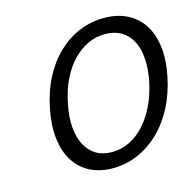

<svg xmlns="http://www.w3.org/2000/svg" viewBox="-101 -771 895 885"><g transform="rotate(-15 347.0 -328.0)"><path d="M332 12Q270 12 223.5 -12Q177 -36 149 -80.5Q121 -125 113.5 -188.5Q106 -252 122 -331Q138 -410 171 -472.5Q204 -535 250 -578.5Q296 -622 352 -645Q408 -668 470 -668Q532 -668 579 -644.5Q626 -621 654.5 -577.5Q683 -534 691 -471.5Q699 -409 683 -331Q667 -252 633.5 -188.5Q600 -125 553.5 -80.5Q507 -36 450.5 -12Q394 12 332 12ZM347 -61Q391 -61 430.5 -80Q470 -99 502.5 -134.5Q535 -170 559 -219.5Q583 -269 596 -331Q608 -392 604 -441Q600 -490 581.5 -524Q563 -558 531 -576.5Q499 -595 455 -595Q411 -595 372 -576.5Q333 -558 300.5 -524Q268 -490 244 -441Q220 -392 208 -331Q195 -269 199 -219.5Q203 -170 221.5 -134.5Q240 -99 271.5 -80Q303 -61 347 -61Z"/></g></svg>

Font: mr_Source Sans Pro
Style: Italic
Weight: 400
Italic angle: -11°
Designer: Paul D. Hunt
Foundry: Adobe Systems Incorporated
Version: Version 1.036;July 10, 2024;FontCreator 11.5.0.2430 64-bit